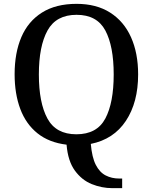

<svg xmlns="http://www.w3.org/2000/svg" viewBox="-20 -745 794 998"><path d="M564 233Q509 233 457 212Q405 191 369 141.5Q333 92 326 7Q235 -4 175 -52Q115 -100 85.5 -178.5Q56 -257 56 -359Q56 -470 91 -552Q126 -634 198 -679.5Q270 -725 378 -725Q481 -725 552.5 -679.5Q624 -634 661 -551.5Q698 -469 698 -358Q698 -213 634.5 -117Q571 -21 452 3Q458 73 478 112Q498 151 529.5 167Q561 183 599 183H615V233ZM377 -47Q484 -47 527.5 -129Q571 -211 571 -358Q571 -505 527.5 -586.5Q484 -668 378 -668Q272 -668 227 -586.5Q182 -505 182 -358Q182 -211 226.5 -129Q271 -47 377 -47Z"/></svg>

Font: Noto Serif Toto Medium
Style: Regular
Weight: 500
Designer: Monotype Design Team
Foundry: Monotype Imaging Inc.
Version: Version 2.001; ttfautohint (v1.8.4.7-5d5b)